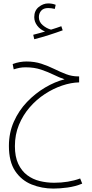

<svg xmlns="http://www.w3.org/2000/svg" viewBox="-20 -830 539 1121"><path d="M292 271Q224 271 164.5 247Q105 223 68.5 168.5Q32 114 32 22Q32 -55 61 -120Q90 -185 138 -235Q186 -285 243.5 -319Q301 -353 357 -367Q327 -377 293.5 -393.5Q260 -410 220 -423.5Q180 -437 130 -437Q110 -437 94.5 -434Q79 -431 60 -425L54 -456Q75 -464 95.5 -467.5Q116 -471 134 -471Q182 -471 221.5 -458Q261 -445 296.5 -427.5Q332 -410 366 -397Q400 -384 436 -384H442V-349Q395 -348 343 -330.5Q291 -313 242 -281Q193 -249 153.5 -203.5Q114 -158 90.5 -101Q67 -44 67 23Q67 85 86.5 126.5Q106 168 138.5 192.5Q171 217 212 227Q253 237 296 237Q380 237 448 212L460 242Q419 259 373.5 265Q328 271 292 271ZM180 -601 174 -627Q195 -632 212 -637Q229 -642 243 -646Q215 -657 197.5 -680Q180 -703 180 -730Q180 -768 206 -789Q232 -810 261 -810Q285 -810 305 -802L300 -778Q279 -783 261 -783Q234 -783 220.5 -767.5Q207 -752 207 -730Q207 -702 229.5 -683Q252 -664 278 -657Q295 -662 309.5 -667Q324 -672 338 -677L346 -653Q311 -640 265.5 -625.5Q220 -611 180 -601Z"/></svg>

Font: Noto Sans Arabic UI XCn XLt
Style: Regular
Weight: 200
Width: 2
Designer: Monotype Design Team, Nadine Chahine and Nizar Qandah
Foundry: Monotype Imaging Inc.
Version: Version 2.010; ttfautohint (v1.8.4.7-5d5b)